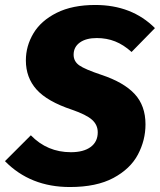

<svg xmlns="http://www.w3.org/2000/svg" viewBox="-41 -733 643 772"><path d="M582 -620 488 -524Q456 -553 422 -566.5Q388 -580 348 -580Q305 -580 280 -562Q255 -544 255 -513Q255 -486 278 -470Q301 -454 367 -432Q457 -402 500.5 -355Q544 -308 544 -233Q544 -169 513.5 -111.5Q483 -54 415 -17.5Q347 19 240 19Q81 19 -21 -85L83 -189Q149 -121 244 -121Q295 -121 323.5 -142Q352 -163 352 -201Q352 -231 329 -251.5Q306 -272 248 -292Q149 -325 106 -373Q63 -421 63 -490Q63 -548 93.5 -599Q124 -650 187 -681.5Q250 -713 342 -713Q489 -713 582 -620Z"/></svg>

Font: Trujillo ExtraBold
Style: Italic
Weight: 800
Italic angle: -8°
Designer: Fira Sans original fonts by bBox Type GmbH, Carrois Corporate GbR, & Edenspiekermann AG / Changes by Cristiano Sobral
Foundry: Fira Sans original fonts by bBox Type GmbH, Carrois Corporate GbR, & Edenspiekermann AG / Changes by Cristiano Sobral
Version: Version 4.301;July 28, 2020;FontCreator 13.0.0.2655 64-bit